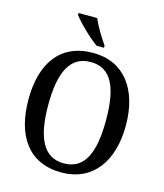

<svg xmlns="http://www.w3.org/2000/svg" viewBox="-134 -1030 971 1140"><g transform="rotate(15 351.0 -460.5)"><path d="M360 -771H405V-784C378 -822 339 -886 320 -931H205V-921C228 -886 308 -807 360 -771ZM351 10C543 10 650 -137 650 -358C650 -580 543 -725 352 -725C149 -725 51 -580 51 -359C51 -137 149 10 351 10ZM351 -46C223 -46 173 -162 173 -358C173 -555 223 -669 352 -669C481 -669 528 -555 528 -358C528 -162 481 -46 351 -46Z"/></g></svg>

Font: Noto Serif Myanmar SemiCondensed Medium
Style: Regular
Weight: 500
Width: 4
Designer: Ben Mitchell and the Monotype Design Team
Foundry: Monotype Imaging Inc.
Version: Version 2.106